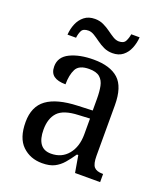

<svg xmlns="http://www.w3.org/2000/svg" viewBox="-137 -826 797 928"><g transform="rotate(20 261.5 -361.5)"><path d="M188 10Q127 10 86.5 -29Q46 -68 46 -150Q46 -230 98 -268Q150 -306 256 -310L332 -313V-373Q332 -410 326.5 -437.5Q321 -465 303 -480.5Q285 -496 248 -496Q196 -496 180.5 -465.5Q165 -435 165 -387Q125 -387 104.5 -402Q84 -417 84 -450Q84 -499 132.5 -522.5Q181 -546 253 -546Q338 -546 381 -507Q424 -468 424 -373V-114Q424 -72 437 -57Q450 -42 481 -42H484V0H355L340 -87H333Q314 -59 295 -37Q276 -15 251.5 -2.5Q227 10 188 10ZM213 -48Q268 -48 300.5 -87.5Q333 -127 333 -191V-272L275 -269Q199 -266 169.5 -234.5Q140 -203 140 -145Q140 -98 158 -73Q176 -48 213 -48ZM326 -606Q301 -606 281 -615.5Q261 -625 244 -637.5Q227 -650 211.5 -659.5Q196 -669 181 -669Q154 -669 146 -652.5Q138 -636 136 -616H92Q94 -646 105 -672.5Q116 -699 137.5 -716Q159 -733 192 -733Q216 -733 236 -723.5Q256 -714 273 -701.5Q290 -689 305.5 -679.5Q321 -670 336 -670Q361 -670 369.5 -686.5Q378 -703 381 -723H424Q422 -693 411 -666Q400 -639 379 -622.5Q358 -606 326 -606Z"/></g></svg>

Font: Noto Serif Myanmar SemCond
Style: Regular
Weight: 400
Width: 4
Designer: Ben Mitchell and the Monotype Design Team
Foundry: Monotype Imaging Inc.
Version: Version 2.106; ttfautohint (v1.8.4.7-5d5b)